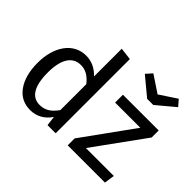

<svg xmlns="http://www.w3.org/2000/svg" viewBox="-158 -1062 1352 1352"><g transform="rotate(45 517.5 -386.5)"><path d="M817 -701 691 -785 651 -740 787 -627H848L983 -740L944 -785ZM411 -750V-474C370 -517 323 -539 269 -539C142 -539 62 -423 62 -261C62 -178 80 -111 115 -62C150 -13 198 12 261 12C325 12 378 -20 413 -73L422 0H503V-739ZM646 -527V-449H897L623 -69V0H994L1005 -77H727L1002 -457V-527ZM281 -61C204 -61 161 -127 161 -263C161 -398 208 -466 289 -466C338 -466 376 -442 411 -397V-139C374 -87 337 -61 281 -61Z"/></g></svg>

Font: Fira Sans
Style: Regular
Weight: 400
Designer: Carrois Corporate & Edenspiekermann AG
Foundry: Carrois Corporate GbR & Edenspiekermann AG
Version: Version 4.203